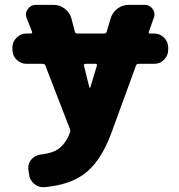

<svg xmlns="http://www.w3.org/2000/svg" viewBox="-20 -567 739 792"><path d="M379.9 -296.9Q380.9 -299.8 378.9 -301.8Q377 -303.7 375 -303.7H332Q329.1 -303.7 327.1 -301.3Q325.2 -298.8 326.2 -296.9L348.6 -206.1Q349.6 -205.1 351.1 -205.1Q352.5 -205.1 352.5 -206.1ZM88.9 -303.7Q65.4 -303.7 48.3 -320.8Q31.2 -337.9 31.2 -361.3V-371.1Q31.2 -394.5 48.3 -411.6Q65.4 -428.7 88.9 -428.7H107.4Q110.4 -428.7 111.8 -430.7Q113.3 -432.6 112.3 -435.5L89.8 -493.2Q86.9 -501 86.9 -507.8Q86.9 -519.5 94.7 -529.3Q106.4 -546.9 127 -546.9H201.2Q226.6 -546.9 247.1 -531.2Q267.6 -515.6 274.4 -491.2L289.1 -435.5Q291 -428.7 298.8 -428.7H410.2Q418 -428.7 419.9 -435.5L436.5 -491.2Q444.3 -516.6 464.8 -531.7Q485.4 -546.9 510.7 -546.9H577.1Q597.7 -546.9 610.4 -529.3Q617.2 -518.6 617.2 -507.8Q617.2 -500 614.3 -493.2L593.8 -435.5Q592.8 -432.6 594.2 -430.7Q595.7 -428.7 598.6 -428.7H616.2Q639.6 -428.7 656.7 -411.6Q673.8 -394.5 673.8 -371.1V-361.3Q673.8 -337.9 656.7 -320.8Q639.6 -303.7 616.2 -303.7H550.8Q543.9 -303.7 541 -296.9L439.5 -18.6Q393.6 106.4 319.3 156.2Q260.7 196.3 163.1 205.1Q160.2 205.1 157.2 205.1Q136.7 205.1 120.1 190.4Q101.6 174.8 99.6 149.4L96.7 130.9Q96.7 127 96.7 124Q96.7 105.5 109.4 90.8Q125 73.2 148.4 70.3Q192.4 65.4 215.8 50.8Q250 29.3 268.6 -20.5Q271.5 -27.3 268.6 -34.2L167 -296.9Q164.1 -303.7 156.2 -303.7Z"/></svg>

Font: Gen Jyuu Gothic Heavy
Style: Bold
Weight: 900
Designer: [Source Han Sans]
Ryoko NISHIZUKA  (kana & ideographs); Paul D. Hunt (Latin, Greek & Cyrillic); Wenlong ZHANG  (bopomofo
Version: Version 1.002.20150607